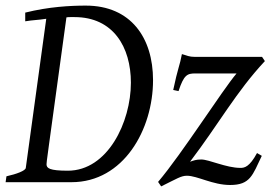

<svg xmlns="http://www.w3.org/2000/svg" viewBox="-20 -650 965 685"><path d="M146 -64C146 -73 147 -76 217 -588C222 -589 226 -589 231 -589H246C384 -589 447 -482 447 -355C447 -214 364 -41 222 -41C156 -41 146 -50 146 -64ZM286 -630C232 -630 154 -626 70 -605V-574C100 -579 113 -578 145 -583L72 -51C71 -41 39 -29 3 -21L0 0H235C421 0 526 -188 526 -364C526 -515 447 -630 286 -630ZM647 -23C684 -23 739 10 801 10C873 10 881 -25 914 -94L897 -104C870 -54 852 -51 838 -51C787 -51 726 -81 698 -81C679 -81 670 -77 658 -73C760 -207 823 -323 925 -432L915 -447H677C653 -447 648 -452 629 -457C622 -418 614 -406 598 -329L617 -325C636 -383 648 -388 677 -388H824C773 -328 629 -101 544 -1L555 15C612 -13 626 -23 647 -23Z"/></svg>

Font: Temporarium
Style: Italic
Weight: 400
Italic angle: -7°
Version: Version 1.1